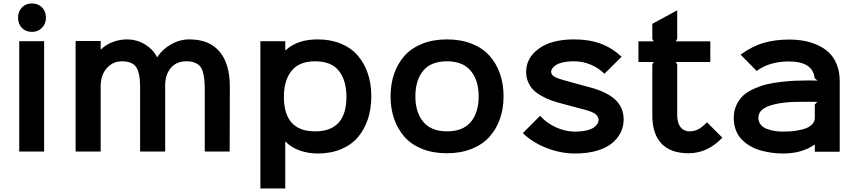

<svg xmlns="http://www.w3.org/2000/svg" viewBox="-20 -865 4898 1096"><path d="M231.9 -629.9V0H89.8V-629.9ZM242.2 -764.2Q242.2 -729 219.7 -706.1Q197.3 -683.1 162.1 -683.1Q126.5 -683.1 104.7 -705.8Q83 -728.5 83 -764.2Q83 -799.3 105 -822.3Q127 -845.2 162.1 -845.2Q197.8 -845.2 220 -822.5Q242.2 -799.8 242.2 -764.2Z M1292 -370.1 1291 0H1148.9V-348.1Q1148.9 -383.8 1146.7 -408Q1144.5 -432.1 1138.2 -454.1Q1131.8 -476.1 1120.1 -488.5Q1108.4 -501 1089.6 -508.1Q1070.8 -515.1 1043.9 -515.1Q985.8 -515.1 953.9 -475.6Q921.9 -436 922.9 -375V0H779.8V-370.1Q779.8 -446.3 758.1 -480.7Q736.3 -515.1 675.8 -515.1Q624.5 -515.1 589.6 -475.8Q554.7 -436.5 554.7 -374V0H411.6V-630.9H554.7V-583H556.6Q583.5 -609.9 623.3 -625Q663.1 -640.1 703.6 -640.1Q760.3 -640.1 807.1 -611.8Q854 -583.5 876 -539.1H877.9Q906.2 -583 955.8 -611.6Q1005.4 -640.1 1060.5 -640.1Q1175.3 -640.1 1233.6 -570.1Q1292 -500 1292 -370.1Z M1957.5 -312Q1957.5 -406.7 1914.3 -460.9Q1871.1 -515.1 1779.3 -515.1Q1687.5 -515.1 1644 -460.4Q1600.6 -405.8 1600.6 -312Q1600.6 -115.2 1778.3 -115.2Q1957.5 -115.2 1957.5 -312ZM2099.6 -315.9Q2099.6 -244.6 2080.1 -185.3Q2060.5 -126 2023.2 -82Q1985.8 -38.1 1927 -13.4Q1868.2 11.2 1793.5 11.2Q1737.8 11.2 1689.2 -6.6Q1640.6 -24.4 1610.4 -56.2H1608.4V210.9H1466.3V-629.9H1608.4V-578.1H1610.4Q1677.2 -640.1 1793.5 -640.1Q1867.7 -640.1 1926.3 -615.7Q1984.9 -591.3 2022.5 -547.6Q2060.1 -503.9 2079.8 -445.1Q2099.6 -386.2 2099.6 -315.9Z M2712.4 -314.9Q2712.4 -406.7 2667.2 -460.9Q2622.1 -515.1 2531.2 -515.1Q2440.4 -515.1 2395.8 -461.2Q2351.1 -407.2 2351.1 -314.9Q2351.1 -223.6 2396.2 -169.4Q2441.4 -115.2 2532.2 -115.2Q2623 -115.2 2667.7 -168.9Q2712.4 -222.7 2712.4 -314.9ZM2854.5 -314.9Q2854.5 -245.6 2834 -186.8Q2813.5 -127.9 2773.9 -84Q2734.4 -40 2672.1 -15.1Q2609.9 9.8 2531.2 9.8Q2452.1 9.8 2390.1 -14.9Q2328.1 -39.6 2289.1 -83.7Q2250 -127.9 2229.7 -186.5Q2209.5 -245.1 2209.5 -314.9Q2209.5 -384.8 2229.7 -443.6Q2250 -502.4 2289.1 -546.4Q2328.1 -590.3 2390.1 -615.2Q2452.1 -640.1 2531.2 -640.1Q2610.4 -640.1 2672.6 -615.5Q2734.9 -590.8 2774.2 -546.9Q2813.5 -502.9 2834 -444.1Q2854.5 -385.3 2854.5 -314.9Z M3540 -183.1Q3540 -144 3523.4 -109.6Q3506.8 -75.2 3474.1 -47.9Q3441.4 -20.5 3387.2 -4.6Q3333 11.2 3263.2 11.2Q3182.1 11.2 3102.3 -19.3Q3022.5 -49.8 2964.4 -105L3063 -204.1Q3100.6 -162.1 3154.1 -137.9Q3207.5 -113.8 3260.3 -113.8Q3298.8 -113.8 3327.4 -120.4Q3356 -127 3370.1 -137.7Q3384.3 -148.4 3390.6 -158.7Q3397 -168.9 3397 -179.2Q3397 -198.7 3379.6 -213.4Q3362.3 -228 3305.2 -242.2Q3285.6 -246.6 3193.4 -272Q3157.2 -281.2 3128.9 -291.3Q3100.6 -301.3 3072.3 -316.9Q3043.9 -332.5 3025.4 -351.1Q3006.8 -369.6 2995.1 -396Q2983.4 -422.4 2983.4 -454.1Q2983.4 -534.7 3055.9 -587.4Q3128.4 -640.1 3256.3 -640.1Q3343.3 -640.1 3408.4 -616Q3473.6 -591.8 3528.3 -541L3430.2 -443.8Q3397.5 -477.1 3351.8 -496.1Q3306.2 -515.1 3256.3 -515.1Q3219.2 -515.1 3191.7 -508.5Q3164.1 -502 3150.9 -491.9Q3137.7 -481.9 3131.8 -472.9Q3126 -463.9 3126 -456.1Q3126 -435.5 3151.1 -423.8Q3176.3 -412.1 3246.1 -394Q3344.2 -367.2 3348.1 -366.2Q3445.8 -340.3 3492.9 -295.4Q3540 -250.5 3540 -183.1Z M4015.6 -167 4103.5 -79.1Q4019 9.8 3910.6 9.8Q3808.1 9.8 3755.9 -45.4Q3703.6 -100.6 3703.6 -206.1V-497.1L3711.9 -511.2H3624.5V-628.9H3711.9L3703.6 -643.1V-729L3845.7 -806.2V-643.1L3837.9 -628.9H4034.7V-511.2H3837.9L3845.7 -497.1V-207Q3845.7 -163.1 3864.7 -139.2Q3883.8 -115.2 3916.5 -115.2Q3942.9 -115.2 3966.1 -127.2Q3989.3 -139.2 4015.6 -167Z M4631.3 -269 4645.5 -283.2Q4635.7 -284.2 4602.1 -284.2Q4541.5 -284.2 4507.3 -283.2Q4445.8 -279.8 4407.2 -271Q4357.9 -260.3 4333.5 -241.2Q4309.1 -222.2 4309.1 -191.9Q4309.1 -169.4 4322.8 -153.1Q4336.4 -136.7 4358.9 -128.7Q4381.3 -120.6 4403.6 -117.2Q4425.8 -113.8 4450.2 -113.8Q4470.7 -113.8 4490.5 -115Q4510.3 -116.2 4537.4 -121.1Q4564.5 -126 4584 -134Q4603.5 -142.1 4617.4 -157.2Q4631.3 -172.4 4631.3 -192.9ZM4773.4 -402.8V1H4631.3V-39.1H4629.4Q4557.1 11.2 4450.2 11.2Q4416.5 11.2 4384.5 6.8Q4352.5 2.4 4320.1 -6.8Q4287.6 -16.1 4260.7 -32.2Q4233.9 -48.3 4212.9 -70.1Q4191.9 -91.8 4180.2 -123Q4168.5 -154.3 4168.5 -191.9Q4168.5 -232.9 4184.1 -266.1Q4199.7 -299.3 4224.1 -321Q4248.5 -342.8 4285.6 -359.1Q4322.8 -375.5 4358.6 -384Q4394.5 -392.6 4440.2 -397.7Q4485.8 -402.8 4520.3 -404.3Q4554.7 -405.8 4596.2 -405.8Q4634.3 -405.8 4646.5 -404.8L4630.4 -418.9Q4619.6 -514.2 4483.4 -514.2Q4372.6 -514.2 4299.3 -460L4207.5 -553.2Q4274.4 -601.6 4340.1 -620.4Q4405.8 -639.2 4483.4 -639.2Q4527.3 -639.2 4567.1 -632.3Q4606.9 -625.5 4645.5 -608.4Q4684.1 -591.3 4711.7 -565.2Q4739.3 -539.1 4756.3 -497.6Q4773.4 -456.1 4773.4 -402.8Z"/></svg>

Font: Sinkin Sans 600 SemiBold
Style: Regular
Weight: 600
Designer: Keith Bates
Foundry: K-Type
Version: Sinkin Sans (version 1.0)  by Keith Bates   •   © 2014   www